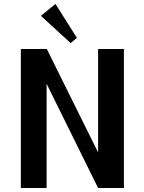

<svg xmlns="http://www.w3.org/2000/svg" viewBox="-20 -947 727 967"><path d="M85 0ZM259.3 -927.2 367.2 -756.3 335.9 -730 186 -867.2ZM604 -700.2V0H474.1L214.8 -524.9V0H85V-700.2H214.8H215.8L474.1 -179.2V-700.2Z"/></svg>

Font: Pfennig
Style: Bold
Weight: 700
Version: Version 20120410 ; ttfautohint (v0.8)